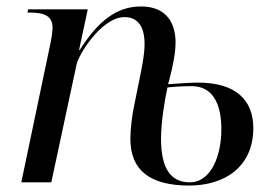

<svg xmlns="http://www.w3.org/2000/svg" viewBox="-20 -565 850 595"><path d="M501 -304 506 -323C516 -361 524 -401 524 -434C524 -493 496 -545 417 -545C340 -545 283 -498 227 -410H225L252 -536H67L65 -526H73C111 -526 143 -519 143 -479C143 -473 141 -453 137 -434L46 0H139L217 -364C223 -396 295 -512 366 -512C420 -512 428 -462 428 -429C428 -394 419 -354 412 -318L395 -234C390 -211 384 -167 384 -135C384 -37 445 10 566 10C680 10 765 -51 765 -168C765 -253 713 -309 594 -309C575 -309 537 -307 501 -304ZM568 0C505 0 479 -49 479 -136C479 -186 491 -259 499 -294C516 -296 544 -298 574 -298C635 -298 666 -250 666 -164C666 -84 635 0 568 0Z"/></svg>

Font: Noto Serif Display
Style: Italic
Weight: 400
Italic angle: -12°
Designer: Monotype Design Team
Foundry: Monotype Imaging Inc.
Version: Version 2.009